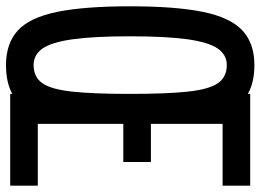

<svg xmlns="http://www.w3.org/2000/svg" viewBox="-134 -720 868 640"><g transform="rotate(90 300.0 -400.0)"><path d="M197 14Q124 14 81 -26Q38 -66 19.5 -157Q1 -248 1 -399Q1 -551 19.5 -642Q38 -733 81 -773.5Q124 -814 197 -814Q255 -814 293 -792V-800H599V-708H393V-469H520V-377H393V-92H599V0H293V-7Q255 14 197 14ZM197 -78Q237 -78 257.5 -107.5Q278 -137 285.5 -207.5Q293 -278 293 -399Q293 -521 285.5 -591.5Q278 -662 257.5 -692Q237 -722 197 -722Q163 -722 142 -692Q121 -662 111 -591.5Q101 -521 101 -399Q101 -278 111 -207.5Q121 -137 142 -107.5Q163 -78 197 -78Z"/></g></svg>

Font: Victor Mono Thin
Style: Bold
Weight: 700
Monospace: yes
Version: Version 1.561;gftools[0.9.30]